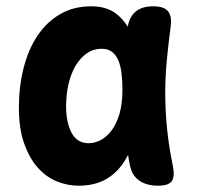

<svg xmlns="http://www.w3.org/2000/svg" viewBox="-20 -580 640 610"><path d="M230 10Q194 10 160 -4Q126 -18 99.5 -48Q73 -78 56.5 -125Q40 -172 40 -238Q40 -305 55 -364Q70 -423 99 -466.5Q128 -510 171 -535Q214 -560 270 -560Q317 -560 347 -538Q370 -521 386 -495Q391 -527 412 -544Q432 -560 467 -560Q501 -560 514 -544Q527 -528 522 -494Q515 -441 510 -389Q505 -337 505 -283.5Q505 -230 510.5 -173.5Q516 -117 529 -54Q536 -20 526 -5Q516 10 482 10Q447 10 423.5 -5.5Q400 -21 393 -54Q389 -71 387 -88Q382 -79 378 -72Q354 -32 317.5 -11Q281 10 230 10ZM262 -125Q281 -125 300 -135Q319 -145 334.5 -165.5Q350 -186 359.5 -218Q369 -250 369 -295Q369 -324 366 -348Q363 -372 355.5 -389Q348 -406 335.5 -415.5Q323 -425 304 -425Q276 -425 255 -410Q234 -395 219.5 -370Q205 -345 197.5 -312Q190 -279 190 -242Q190 -191 207.5 -158Q225 -125 262 -125Z"/></svg>

Font: Maple Mono NL ExtraBold
Style: Regular
Weight: 800
Monospace: yes
Designer: subframe7536
Version: Version 7.000